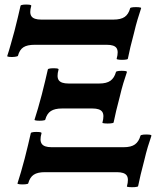

<svg xmlns="http://www.w3.org/2000/svg" viewBox="-20 -738 680 823"><path d="M528 -486Q527 -483 515 -482Q503 -481 491.5 -482Q480 -483 480 -486Q489 -518 479.5 -532Q470 -546 438 -546H128Q97 -546 80.5 -535.5Q64 -525 57 -499Q56 -496 44 -494.5Q32 -493 21 -494Q10 -495 11 -498Q19 -522 26 -547.5Q33 -573 42 -605Q50 -638 56.5 -663.5Q63 -689 68 -713Q69 -717 80.5 -718Q92 -719 103.5 -718Q115 -717 114 -713Q105 -682 115 -668Q125 -654 157 -654H466Q498 -654 514.5 -665.5Q531 -677 538 -703Q539 -706 551 -707Q563 -708 574.5 -707Q586 -706 585 -703Q577 -679 569.5 -654Q562 -629 554 -595Q545 -562 539 -536.5Q533 -511 528 -486ZM467 -213Q466 -210 453.5 -209Q441 -208 429.5 -209Q418 -210 419 -212Q428 -245 418 -259Q408 -273 376 -273H246Q215 -273 198 -262Q181 -251 174 -225Q173 -222 161 -221Q149 -220 138 -221Q127 -222 128 -225Q136 -249 143 -274Q150 -299 159 -332Q167 -365 173.5 -390.5Q180 -416 185 -440Q186 -444 198 -445Q210 -446 221 -445Q232 -444 231 -440Q222 -408 232 -394Q242 -380 274 -380H405Q437 -380 453.5 -392Q470 -404 477 -429Q478 -433 490 -434Q502 -435 513.5 -434Q525 -433 524 -429Q516 -406 508.5 -381Q501 -356 493 -322Q484 -289 478 -263Q472 -237 467 -213ZM572 60Q571 63 558.5 64Q546 65 534.5 64Q523 63 524 61Q533 28 523 14Q513 0 481 0H172Q141 0 124.5 11Q108 22 101 48Q100 51 88 52Q76 53 65 52Q54 51 55 48Q63 24 70 -1Q77 -26 86 -59Q94 -92 100.5 -117.5Q107 -143 112 -167Q113 -171 124.5 -172Q136 -173 147.5 -172Q159 -171 158 -167Q149 -136 159 -121.5Q169 -107 201 -107H510Q542 -107 558.5 -119Q575 -131 582 -156Q583 -160 595 -161Q607 -162 618.5 -161Q630 -160 629 -156Q621 -133 613.5 -108Q606 -83 598 -49Q589 -16 583 10Q577 36 572 60Z"/></svg>

Font: Junicode VF
Style: Regular
Weight: 400
Designer: Peter S. Baker
Version: Version 2.213